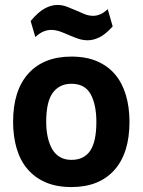

<svg xmlns="http://www.w3.org/2000/svg" viewBox="-20 -743 577 777"><path d="M33 -250Q33 -377 95 -445.5Q157 -514 269 -514Q329 -514 373 -495Q417 -476 446 -441.5Q475 -407 489.5 -358Q504 -309 504 -250Q504 -123 442.5 -54.5Q381 14 269 14Q209 14 165 -5Q121 -24 91.5 -58.5Q62 -93 47.5 -142Q33 -191 33 -250ZM167 -250Q167 -217 173 -189Q179 -161 191 -140Q203 -119 222.5 -107.5Q242 -96 269 -96Q320 -96 345 -133Q370 -170 370 -250Q370 -319 347 -361.5Q324 -404 269 -404Q221 -404 194 -368Q167 -332 167 -250ZM104 -658Q135 -695 161.5 -709Q188 -723 212 -723Q232 -723 250.5 -716Q269 -709 287 -701Q305 -693 322 -686Q339 -679 357 -679Q371 -679 385.5 -685Q400 -691 416 -706L436 -636Q407 -604 382.5 -592Q358 -580 335 -580Q315 -580 296 -586.5Q277 -593 259 -601Q241 -609 223 -615.5Q205 -622 187 -622Q172 -622 156 -615.5Q140 -609 123 -593Z"/></svg>

Font: PTSans
Style: Bold
Weight: 700
Designer: A.Korolkova, O.Umpeleva, V.Yefimov
Foundry: ParaType Ltd
Version: Version 2.003W OFL